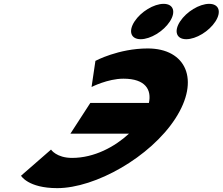

<svg xmlns="http://www.w3.org/2000/svg" viewBox="-20 -980 1158 999"><path d="M831.3 -960C780.3 -960 712.8 -919 679.7 -868C646.7 -817 661.1 -776 712.1 -776C763.1 -776 830.7 -817 863.7 -868C896.8 -919 882.3 -960 831.3 -960ZM1068.3 -960C1017.3 -960 949.8 -919 916.7 -868C883.7 -817 898.1 -776 949.1 -776C1000.1 -776 1067.7 -817 1100.7 -868C1133.8 -919 1119.3 -960 1068.3 -960ZM355.1 -158.4C471 -158.4 577.7 -216.7 651.2 -284.6H346.4L449.9 -444.4H754.8C769.3 -512.1 738.2 -570.6 622.2 -570.6C540.6 -570.6 456.4 -527.3 456.4 -527.3L476.5 -663.3C476.5 -663.3 596.5 -727.9 748.7 -727.9C947.6 -727.9 1022.9 -564.7 892.4 -363.2C762.5 -162.6 476 -1.1 277.9 -1.1C125.8 -1.1 89.4 -65.7 89.4 -65.7L245.5 -201.7C245.5 -201.7 273.5 -158.4 355.1 -158.4Z"/></svg>

Font: Hussar
Style: BdWodka
Weight: 700
Foundry: Cannot Into Space Fonts
Version: Version 2.00